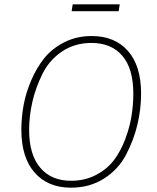

<svg xmlns="http://www.w3.org/2000/svg" viewBox="-20 -860 730 890"><path d="M530 -808H312L317 -840H535ZM405 -693Q512 -693 573 -624Q634 -555 634 -426Q634 -354 617 -282.5Q600 -211 564.5 -143Q529 -75 462.5 -32.5Q396 10 309 10Q202 10 140.5 -60Q79 -130 79 -259Q79 -314 89 -370.5Q99 -427 124 -486Q149 -545 185 -590Q221 -635 278 -664Q335 -693 405 -693ZM404 -661Q326 -661 267 -621Q208 -581 176.5 -517Q145 -453 130 -387.5Q115 -322 115 -258Q115 -143 166.5 -82.5Q218 -22 309 -22Q374 -22 426 -49.5Q478 -77 509.5 -119.5Q541 -162 561.5 -217.5Q582 -273 590 -324.5Q598 -376 598 -426Q598 -542 547 -601.5Q496 -661 404 -661Z"/></svg>

Font: Fira Sans UltraLight
Style: Italic
Weight: 200
Italic angle: -8°
Designer: Carrois Corporate & Edenspiekermann AG
Foundry: Carrois Corporate GbR & Edenspiekermann AG
Version: Version 4.203;PS 004.203;hotconv 1.0.88;makeotf.lib2.5.64775